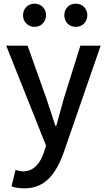

<svg xmlns="http://www.w3.org/2000/svg" viewBox="-20 -801 584 1051"><path d="M113 230C228 230 286 151 329 33L531 -551H420L331 -267C317 -217 302 -163 288 -112H283C266 -164 249 -218 232 -267L131 -551H14L232 -4L220 34C200 93 165 137 106 137C91 137 75 132 65 129L43 219C62 226 84 230 113 230ZM169 -654C206 -654 232 -682 232 -718C232 -753 206 -781 169 -781C132 -781 106 -753 106 -718C106 -682 132 -654 169 -654ZM395 -654C432 -654 458 -682 458 -718C458 -753 432 -781 395 -781C357 -781 332 -753 332 -718C332 -682 357 -654 395 -654Z"/></svg>

Font: ChiuKong Gothic CL Medium
Style: Regular
Weight: 500
Designer: Ryoko NISHIZUKA 西塚涼子 (kana, bopomofo & ideographs); Paul D. Hunt (Latin, Greek & Cyrillic); Sandoll Communications 산돌커뮤니
Foundry: Adobe
Version: Version 1.300